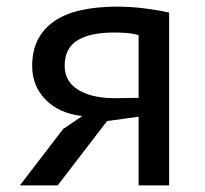

<svg xmlns="http://www.w3.org/2000/svg" viewBox="-20 -559 618 579"><path d="M398 -207 303 -194 154 0H40L172 -172V-171L228 -209Q158 -217 117.5 -258.5Q77 -300 77 -360Q77 -407 95 -441Q113 -475 146.5 -497Q180 -519 227.5 -529Q275 -539 334 -539Q372 -539 413.5 -534Q455 -529 490 -521V0H398ZM398 -264V-453Q382 -458 361.5 -459.5Q341 -461 326 -461Q251 -461 213 -437Q175 -413 175 -361Q175 -311 219.5 -286Q264 -261 336 -263Z"/></svg>

Font: PT Sans Caption
Style: Regular
Weight: 400
Designer: A.Korolkova, O.Umpeleva, V.Yefimov
Foundry: ParaType Ltd
Version: Version 2.004W OFL